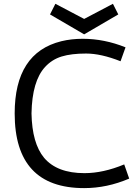

<svg xmlns="http://www.w3.org/2000/svg" viewBox="-20 -967 707 997"><path d="M417 9.8Q56.2 9.8 56.2 -377.9Q56.2 -692.9 298.3 -752.9Q350.6 -765.6 409.2 -765.6Q522 -765.6 631.8 -721.2L606 -648.9Q504.4 -689 427.2 -689Q350.1 -689 300 -673.6Q250 -658.2 214.4 -619.6Q146.5 -546.4 143.6 -377.9Q146.5 -222.7 209 -147.5Q276.4 -67.9 418.5 -67.9Q516.1 -67.9 625 -113.3L650.9 -39.6Q535.6 9.8 417 9.8ZM417 -788.6 239.7 -892.1 267.6 -947.3 417 -868.7 566.4 -947.3 594.2 -892.1Z"/></svg>

Font: Duru Sans
Style: Regular
Weight: 400
Designer: Onur Yazõcõgil
Foundry: Onur Yazõcõgil
Version: Version 1.002